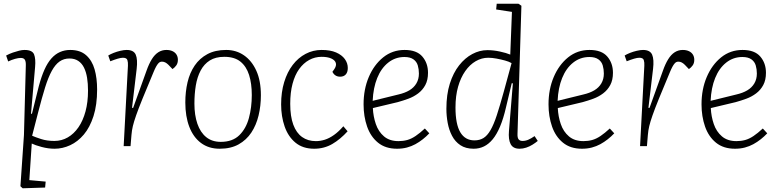

<svg xmlns="http://www.w3.org/2000/svg" viewBox="-20 -787 4195 1034"><path d="M119 -432Q120 -455 114 -465Q108 -475 92 -475Q79 -475 61 -470Q43 -465 24 -456L13 -488Q32 -498 49.5 -504Q67 -510 83 -514Q99 -518 112 -518Q154 -518 163.5 -494Q173 -470 169 -426L147 -175L152 -174L189 -323Q203 -375 219.5 -412Q236 -449 257 -472.5Q278 -496 303.5 -507Q329 -518 358 -518Q412 -518 444 -489.5Q476 -461 489.5 -413.5Q503 -366 503 -305Q503 -222 483.5 -161.5Q464 -101 431.5 -62.5Q399 -24 358 -5Q317 14 274 14Q240 14 204.5 4.5Q169 -5 151 -14L138 183L226 191L223 223L102 227L90 216L109 -60ZM354 -472Q324 -472 301 -456Q278 -440 259 -405.5Q240 -371 223 -316.5Q206 -262 186 -184L153 -56Q171 -48 202 -38Q233 -28 273 -28Q312 -28 345 -47Q378 -66 402.5 -101.5Q427 -137 440.5 -187Q454 -237 454 -299Q454 -337 449 -368Q444 -399 432.5 -422.5Q421 -446 401.5 -459Q382 -472 354 -472Z M669 -433Q670 -451 666 -463.5Q662 -476 642 -476Q631 -476 614 -471Q597 -466 574 -457L563 -488Q574 -495 591.5 -502Q609 -509 628.5 -513.5Q648 -518 662 -518Q700 -518 711 -492.5Q722 -467 716 -416L691 -206H697L769 -406Q782 -443 797.5 -468Q813 -493 832.5 -505.5Q852 -518 876 -518Q895 -518 909 -511.5Q923 -505 930.5 -493Q938 -481 938 -465Q938 -447 929.5 -435Q921 -423 909 -415L887 -438Q879 -446 870.5 -450.5Q862 -455 852 -455Q847 -455 842 -453Q837 -451 831.5 -444.5Q826 -438 820 -427Q814 -416 807 -399Q770 -311 747.5 -255.5Q725 -200 713 -165.5Q701 -131 695.5 -108Q690 -85 688 -60L683 0H646Z M1163 14Q1104 14 1062.5 -17Q1021 -48 999.5 -104Q978 -160 978 -235Q978 -293 990 -344Q1002 -395 1028.5 -434Q1055 -473 1097 -495.5Q1139 -518 1198 -518Q1252 -518 1294 -489Q1336 -460 1360.5 -406Q1385 -352 1385 -274Q1385 -217 1372.5 -165Q1360 -113 1333.5 -73Q1307 -33 1265 -9.5Q1223 14 1163 14ZM1169 -23Q1232 -23 1268.5 -58.5Q1305 -94 1320.5 -151.5Q1336 -209 1336 -275Q1336 -337 1321.5 -383Q1307 -429 1275 -455Q1243 -481 1188 -481Q1141 -481 1110 -461.5Q1079 -442 1060.5 -407Q1042 -372 1034.5 -326.5Q1027 -281 1027 -229Q1027 -167 1043 -120.5Q1059 -74 1090.5 -48.5Q1122 -23 1169 -23Z M1712 -518Q1759 -518 1790 -504.5Q1821 -491 1837 -469Q1853 -447 1853 -421Q1853 -398 1842 -386Q1831 -374 1812 -374Q1797 -374 1786.5 -381Q1776 -388 1770 -400L1780 -414Q1793 -433 1788.5 -448Q1784 -463 1764 -472Q1744 -481 1712 -481Q1676 -481 1645 -464Q1614 -447 1591 -415Q1568 -383 1555.5 -336Q1543 -289 1543 -228Q1543 -160 1559.5 -115.5Q1576 -71 1607 -49Q1638 -27 1681 -27Q1705 -27 1729 -34.5Q1753 -42 1778.5 -60Q1804 -78 1829 -107L1852 -80Q1833 -59 1812 -41.5Q1791 -24 1769.5 -11.5Q1748 1 1723.5 7.5Q1699 14 1672 14Q1611 14 1571.5 -18.5Q1532 -51 1513 -105.5Q1494 -160 1494 -225Q1494 -291 1510.5 -345Q1527 -399 1556.5 -437.5Q1586 -476 1626 -497Q1666 -518 1712 -518Z M2159 -518Q2224 -518 2254.5 -482.5Q2285 -447 2285 -395Q2285 -356 2270.5 -329Q2256 -302 2232 -284Q2208 -266 2179.5 -255.5Q2151 -245 2122 -237L1988 -205Q1990 -160 2004 -119Q2018 -78 2048 -52.5Q2078 -27 2126 -27Q2151 -27 2173 -33Q2195 -39 2218 -54.5Q2241 -70 2268 -95L2292 -69Q2276 -52 2257 -37Q2238 -22 2217 -10.5Q2196 1 2171.5 7.5Q2147 14 2118 14Q2056 14 2016 -18.5Q1976 -51 1957 -105.5Q1938 -160 1938 -225Q1938 -306 1966 -372Q1994 -438 2043.5 -478Q2093 -518 2159 -518ZM2236 -391Q2236 -414 2230 -434.5Q2224 -455 2206.5 -467.5Q2189 -480 2158 -480Q2109 -480 2071 -450Q2033 -420 2011.5 -367Q1990 -314 1987 -244L2125 -278Q2160 -286 2184.5 -300.5Q2209 -315 2222.5 -338Q2236 -361 2236 -391Z M2767 -67Q2766 -45 2773 -36.5Q2780 -28 2794 -28Q2810 -28 2825 -34.5Q2840 -41 2859 -54L2876 -28Q2864 -18 2848 -8Q2832 2 2814 8Q2796 14 2778 14Q2743 14 2730 -11Q2717 -36 2721 -82L2742 -338L2736 -339L2705 -209Q2691 -148 2673 -105.5Q2655 -63 2633.5 -37Q2612 -11 2586.5 1.5Q2561 14 2531 14Q2488 14 2459.5 -5Q2431 -24 2414.5 -55.5Q2398 -87 2391 -125Q2384 -163 2384 -201Q2384 -278 2402.5 -336.5Q2421 -395 2452.5 -435Q2484 -475 2523.5 -496Q2563 -517 2605 -517Q2637 -517 2672 -509.5Q2707 -502 2728 -493L2737 -723L2652 -736L2655 -767H2772L2788 -756ZM2535 -31Q2563 -31 2583.5 -43.5Q2604 -56 2621.5 -86Q2639 -116 2655.5 -166.5Q2672 -217 2693 -293L2735 -447Q2722 -455 2700 -461Q2678 -467 2654 -471.5Q2630 -476 2609 -476Q2574 -476 2542 -457.5Q2510 -439 2485.5 -404Q2461 -369 2447 -320Q2433 -271 2433 -208Q2433 -118 2459 -74.5Q2485 -31 2535 -31Z M3155 -518Q3220 -518 3250.5 -482.5Q3281 -447 3281 -395Q3281 -356 3266.5 -329Q3252 -302 3228 -284Q3204 -266 3175.5 -255.5Q3147 -245 3118 -237L2984 -205Q2986 -160 3000 -119Q3014 -78 3044 -52.5Q3074 -27 3122 -27Q3147 -27 3169 -33Q3191 -39 3214 -54.5Q3237 -70 3264 -95L3288 -69Q3272 -52 3253 -37Q3234 -22 3213 -10.5Q3192 1 3167.5 7.5Q3143 14 3114 14Q3052 14 3012 -18.5Q2972 -51 2953 -105.5Q2934 -160 2934 -225Q2934 -306 2962 -372Q2990 -438 3039.5 -478Q3089 -518 3155 -518ZM3232 -391Q3232 -414 3226 -434.5Q3220 -455 3202.5 -467.5Q3185 -480 3154 -480Q3105 -480 3067 -450Q3029 -420 3007.5 -367Q2986 -314 2983 -244L3121 -278Q3156 -286 3180.5 -300.5Q3205 -315 3218.5 -338Q3232 -361 3232 -391Z M3450 -433Q3451 -451 3447 -463.5Q3443 -476 3423 -476Q3412 -476 3395 -471Q3378 -466 3355 -457L3344 -488Q3355 -495 3372.5 -502Q3390 -509 3409.5 -513.5Q3429 -518 3443 -518Q3481 -518 3492 -492.5Q3503 -467 3497 -416L3472 -206H3478L3550 -406Q3563 -443 3578.5 -468Q3594 -493 3613.5 -505.5Q3633 -518 3657 -518Q3676 -518 3690 -511.5Q3704 -505 3711.5 -493Q3719 -481 3719 -465Q3719 -447 3710.5 -435Q3702 -423 3690 -415L3668 -438Q3660 -446 3651.5 -450.5Q3643 -455 3633 -455Q3628 -455 3623 -453Q3618 -451 3612.5 -444.5Q3607 -438 3601 -427Q3595 -416 3588 -399Q3551 -311 3528.5 -255.5Q3506 -200 3494 -165.5Q3482 -131 3476.5 -108Q3471 -85 3469 -60L3464 0H3427Z M3979 -518Q4044 -518 4074.5 -482.5Q4105 -447 4105 -395Q4105 -356 4090.5 -329Q4076 -302 4052 -284Q4028 -266 3999.5 -255.5Q3971 -245 3942 -237L3808 -205Q3810 -160 3824 -119Q3838 -78 3868 -52.5Q3898 -27 3946 -27Q3971 -27 3993 -33Q4015 -39 4038 -54.5Q4061 -70 4088 -95L4112 -69Q4096 -52 4077 -37Q4058 -22 4037 -10.5Q4016 1 3991.5 7.5Q3967 14 3938 14Q3876 14 3836 -18.5Q3796 -51 3777 -105.5Q3758 -160 3758 -225Q3758 -306 3786 -372Q3814 -438 3863.5 -478Q3913 -518 3979 -518ZM4056 -391Q4056 -414 4050 -434.5Q4044 -455 4026.5 -467.5Q4009 -480 3978 -480Q3929 -480 3891 -450Q3853 -420 3831.5 -367Q3810 -314 3807 -244L3945 -278Q3980 -286 4004.5 -300.5Q4029 -315 4042.5 -338Q4056 -361 4056 -391Z"/></svg>

Font: Literata 18pt ExtraLight
Style: Italic
Weight: 250
Italic angle: -2°
Designer: Latin by Veronika Burian and Jose Scaglione. Greek by Irene Vlachou. Cyrillic by Vera Evstafieva
Foundry: TypeTogether
Version: Version 3.103;gftools[0.9.29]